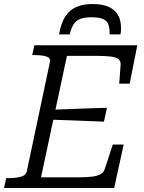

<svg xmlns="http://www.w3.org/2000/svg" viewBox="-39 -935 714 955"><path d="M420 -915Q374 -915 340 -900Q306 -885 285 -852Q264 -819 255 -764H308Q316 -798 328.5 -816Q341 -834 362 -841.5Q383 -849 415 -849Q454 -849 473.5 -840.5Q493 -832 500 -813Q507 -794 506 -764H560Q562 -772 562.5 -779Q563 -786 563 -795Q563 -833 548.5 -859.5Q534 -886 502.5 -900.5Q471 -915 420 -915ZM576 -216 529 0H-19L-8 -49H3Q39 -49 65 -56Q91 -63 95 -86L209 -625Q214 -647 191.5 -654Q169 -661 132 -661H121L132 -710H644L606 -519H554L561 -613Q562 -631 551 -640.5Q540 -650 514 -653.5Q488 -657 445 -657H294L165 -53H349Q392 -53 419.5 -56.5Q447 -60 462.5 -69.5Q478 -79 483 -97L522 -216ZM215 -389Q262 -391 308 -392.5Q354 -394 400.5 -396Q447 -398 493 -399L478 -330Q433 -332 387 -333.5Q341 -335 295.5 -337Q250 -339 204 -340Z"/></svg>

Font: Roboto Serif Light
Style: Italic
Weight: 300
Italic angle: -10°
Version: Version 1.007